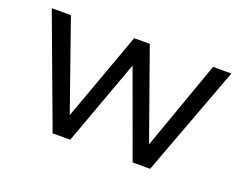

<svg xmlns="http://www.w3.org/2000/svg" viewBox="-83 -641 1008 796"><g transform="rotate(20 420.5 -243.0)"><path d="M205.3 0 24.5 -486.3H109L258.3 -60.5H233.7L388.1 -486.3H457L608.4 -60.5H584.8L736.1 -486.3H816.8L635.4 0H558.3L399.1 -436.6H442.3L283 0Z"/></g></svg>

Font: Nunito Sans 12pt ExtraLight
Style: Regular
Weight: 200
Designer: Vernon Adams
Foundry: Vernon Adams
Version: Version 3.101;gftools[0.9.27]